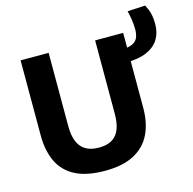

<svg xmlns="http://www.w3.org/2000/svg" viewBox="-119 -950 1090 1085"><g transform="rotate(-15 426.0 -408.0)"><path d="M365.5 13.5Q256.5 13.5 190.2 -21.5Q124 -56.5 94 -121.2Q64 -186 64 -274Q64 -293.5 64 -325.8Q64 -358 64 -396.8Q64 -435.5 64 -474.5Q64 -543.5 64 -599Q64 -654.5 64 -713H228Q228 -654.5 228 -599Q228 -543.5 228 -474.5V-283Q228 -232 242 -196Q256 -160 286.2 -141Q316.5 -122 365 -122Q414 -122 443.8 -141Q473.5 -160 486.8 -196Q500 -232 500 -283.5V-474.5Q500 -543.5 500 -599Q500 -654.5 500 -713H664Q664 -654.5 664 -599Q664 -543.5 664 -474.5Q664 -435.5 664 -396.2Q664 -357 664 -324.5Q664 -292 664 -273.5Q664 -185.5 632.5 -121Q601 -56.5 535 -21.5Q469 13.5 365.5 13.5ZM634 -546.5 615.5 -623Q666 -623 691.8 -634.2Q717.5 -645.5 726.2 -666Q735 -686.5 735 -714.5Q735 -745 730.5 -772.2Q726 -799.5 720 -824.5L824 -830Q831 -817 837.5 -801.2Q844 -785.5 848 -764.5Q852 -743.5 852 -714.5Q852 -664 829 -626.2Q806 -588.5 757.8 -567.5Q709.5 -546.5 634 -546.5Z"/></g></svg>

Font: Commissioner Thin
Style: Bold
Weight: 700
Version: Version 1.001;gftools[0.9.23]